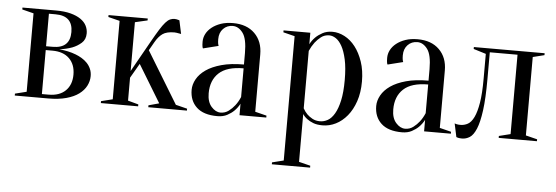

<svg xmlns="http://www.w3.org/2000/svg" viewBox="-47 -617 2895 1000"><g transform="rotate(5 1400.0 -117.5)"><path d="M35 -10 95 -25V-435L35 -450V-460H210Q255 -460 287 -451.5Q319 -443 340 -428.5Q361 -414 370.5 -395Q380 -376 380 -355Q380 -323 359 -304.5Q338 -286 312 -276Q282 -265 245 -260Q293 -256 332 -241Q348 -235 364 -225.5Q380 -216 392.5 -203Q405 -190 412.5 -173Q420 -156 420 -135Q420 -109 407.5 -84.5Q395 -60 369.5 -41Q344 -22 304 -11Q264 0 210 0H35ZM175 -440V-270H210Q300 -270 300 -355Q300 -440 210 -440ZM175 -20H210Q267 -20 298.5 -51Q330 -82 330 -135Q330 -188 298.5 -219Q267 -250 210 -250H175Z M669 -221 625 -145V-25L680 -10V0H485V-10L545 -25V-435L485 -450V-460H690V-450L625 -435V-180L715 -340Q738 -381 754 -406.5Q770 -432 782.5 -446Q795 -460 806 -465Q817 -470 830 -470Q835 -470 840 -469Q845 -468 848 -467Q852 -466 855 -465L870 -395Q864 -396 858 -397Q853 -398 846.5 -399Q840 -400 835 -400Q794 -400 773 -385Q752 -370 735 -340L710 -296L875 -25L935 -10V0H733V-10L788 -25Z M1210 -245Q1123 -245 1081.5 -206.5Q1040 -168 1040 -100Q1040 -55 1062 -30Q1084 -5 1110 -5Q1134 -5 1152.5 -19Q1171 -33 1184 -50Q1199 -69 1210 -95ZM1135 -460Q1105 -460 1085 -439.5Q1065 -419 1065 -385Q1065 -377 1065.5 -371Q1066 -365 1067 -360Q1068 -355 1070 -350L990 -330Q988 -333 987 -338Q986 -343 985.5 -349Q985 -355 985 -365Q985 -386 995 -405.5Q1005 -425 1024.5 -440.5Q1044 -456 1071.5 -465.5Q1099 -475 1135 -475Q1207 -475 1248.5 -434Q1290 -393 1290 -325V-25L1350 -10V0H1210V-60Q1199 -39 1182 -22Q1168 -8 1146.5 3.5Q1125 15 1095 15Q1023 15 986.5 -19Q950 -53 950 -110Q950 -138 965.5 -166Q981 -194 1012.5 -216Q1044 -238 1093 -251.5Q1142 -265 1210 -265V-325Q1210 -400 1187.5 -430Q1165 -460 1135 -460Z M1460 -435 1400 -450V-460H1540V-400Q1550 -420 1567 -437Q1581 -451 1603 -463Q1625 -475 1655 -475Q1687 -475 1718.5 -458.5Q1750 -442 1774.5 -410.5Q1799 -379 1814.5 -333.5Q1830 -288 1830 -230Q1830 -172 1814.5 -126.5Q1799 -81 1773 -49.5Q1747 -18 1714 -1.5Q1681 15 1645 15Q1616 15 1596.5 7.5Q1577 0 1564 -10Q1549 -21 1540 -35V215L1600 230V240H1400V230L1460 215ZM1630 -5Q1651 -5 1670.5 -16Q1690 -27 1705.5 -53.5Q1721 -80 1730.5 -123Q1740 -166 1740 -230Q1740 -294 1730.5 -337Q1721 -380 1706.5 -406Q1692 -432 1674.5 -443.5Q1657 -455 1640 -455Q1615 -455 1597 -441Q1579 -427 1566 -410Q1551 -390 1540 -365V-65Q1549 -48 1562 -35Q1573 -24 1590 -14.5Q1607 -5 1630 -5Z M2175 -245Q2088 -245 2046.5 -206.5Q2005 -168 2005 -100Q2005 -55 2027 -30Q2049 -5 2075 -5Q2099 -5 2117.5 -19Q2136 -33 2149 -50Q2164 -69 2175 -95ZM2100 -460Q2070 -460 2050 -439.5Q2030 -419 2030 -385Q2030 -377 2030.5 -371Q2031 -365 2032 -360Q2033 -355 2035 -350L1955 -330Q1953 -333 1952 -338Q1951 -343 1950.5 -349Q1950 -355 1950 -365Q1950 -386 1960 -405.5Q1970 -425 1989.5 -440.5Q2009 -456 2036.5 -465.5Q2064 -475 2100 -475Q2172 -475 2213.5 -434Q2255 -393 2255 -325V-25L2315 -10V0H2175V-60Q2164 -39 2147 -22Q2133 -8 2111.5 3.5Q2090 15 2060 15Q1988 15 1951.5 -19Q1915 -53 1915 -110Q1915 -138 1930.5 -166Q1946 -194 1977.5 -216Q2009 -238 2058 -251.5Q2107 -265 2175 -265V-325Q2175 -400 2152.5 -430Q2130 -460 2100 -460Z M2395 -460H2765V-450L2705 -435V-25L2765 -10V0H2565V-10L2625 -25V-440H2480V-300Q2480 -199 2471.5 -136Q2463 -73 2448.5 -38.5Q2434 -4 2415 8Q2396 20 2375 20Q2369 20 2364 19.5Q2359 19 2354 18Q2349 17 2345 15L2330 -55Q2335 -53 2340 -52Q2345 -51 2350 -50.5Q2355 -50 2360 -50Q2381 -50 2399 -60Q2417 -70 2430.5 -98Q2444 -126 2452 -174.5Q2460 -223 2460 -300V-430L2395 -450Z"/></g></svg>

Font: Oranienbaum
Style: Regular
Weight: 400
Designer: Oleg Pospelov and Jovanny Lemonad
Foundry: Oleg Pospelov and jovanny Lemonad
Version: Version 1.001; ttfautohint (v0.91) -l 8 -r 50 -G 200 -x 0 -w